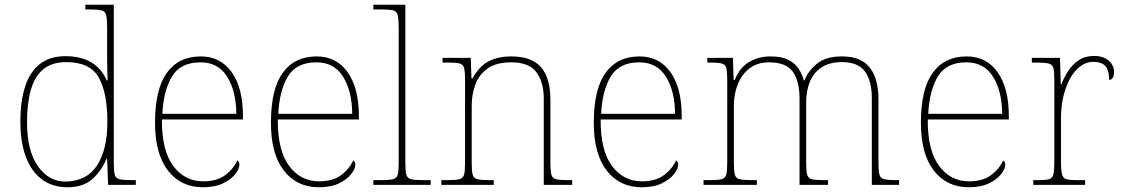

<svg xmlns="http://www.w3.org/2000/svg" viewBox="-20 -780 4735 810"><path d="M264 10Q203 10 158.5 -22Q114 -54 90 -116Q66 -178 66 -267Q66 -355 86.5 -416.5Q107 -478 149 -510.5Q191 -543 256 -543Q323 -543 366.5 -516Q410 -489 430 -441H434Q433 -469 432.5 -495.5Q432 -522 432 -543V-662Q432 -699 428 -715.5Q424 -732 409.5 -736Q395 -740 365 -740H340V-760H460V-94Q460 -59 464 -43.5Q468 -28 484 -24Q500 -20 537 -20H553V0H436L432 -111H430Q408 -59 369.5 -24.5Q331 10 264 10ZM258 -14Q347 -16 390 -83Q433 -150 433 -265Q433 -390 396 -454Q359 -518 259 -518Q200 -518 163.5 -488.5Q127 -459 110.5 -402Q94 -345 94 -264Q94 -143 140.5 -78Q187 -13 258 -14Z M836 10Q743 10 688.5 -60.5Q634 -131 634 -262Q634 -404 684 -473Q734 -542 827 -542Q910 -542 957.5 -475.5Q1005 -409 1005 -290V-276H663Q662 -146 710.5 -80.5Q759 -15 837 -15Q894 -15 929 -40.5Q964 -66 981 -103Q986 -100 988 -96Q990 -92 990 -85Q990 -68 972.5 -45.5Q955 -23 921 -6.5Q887 10 836 10ZM977 -300Q976 -397 938 -457Q900 -517 826 -517Q742 -517 706 -458Q670 -399 665 -300Z M1325 10Q1232 10 1177.5 -60.5Q1123 -131 1123 -262Q1123 -404 1173 -473Q1223 -542 1316 -542Q1399 -542 1446.5 -475.5Q1494 -409 1494 -290V-276H1152Q1151 -146 1199.5 -80.5Q1248 -15 1326 -15Q1383 -15 1418 -40.5Q1453 -66 1470 -103Q1475 -100 1477 -96Q1479 -92 1479 -85Q1479 -68 1461.5 -45.5Q1444 -23 1410 -6.5Q1376 10 1325 10ZM1466 -300Q1465 -397 1427 -457Q1389 -517 1315 -517Q1231 -517 1195 -458Q1159 -399 1154 -300Z M1555 0V-20H1585Q1622 -20 1638 -24Q1654 -28 1658 -43.5Q1662 -59 1662 -94V-662Q1662 -699 1658 -715.5Q1654 -732 1639.5 -736Q1625 -740 1595 -740H1555V-760H1690V-94Q1690 -59 1694 -43.5Q1698 -28 1714.5 -24Q1731 -20 1767 -20H1797V0Z M1842 0V-20H1865Q1902 -20 1918 -24Q1934 -28 1938 -43.5Q1942 -59 1942 -94V-442Q1942 -477 1938 -492.5Q1934 -508 1919.5 -512Q1905 -516 1875 -516H1847V-536H1966L1969 -449H1973Q2003 -502 2042.5 -522Q2082 -542 2137 -542Q2223 -542 2262.5 -496.5Q2302 -451 2302 -357V-94Q2302 -59 2306 -43.5Q2310 -28 2326.5 -24Q2343 -20 2379 -20H2394V0H2274V-365Q2274 -432 2243.5 -474.5Q2213 -517 2137 -517Q2072 -517 2035.5 -490Q1999 -463 1984.5 -421Q1970 -379 1970 -334V-94Q1970 -59 1974 -43.5Q1978 -28 1994.5 -24Q2011 -20 2047 -20H2063V0Z M2687 10Q2594 10 2539.5 -60.5Q2485 -131 2485 -262Q2485 -404 2535 -473Q2585 -542 2678 -542Q2761 -542 2808.5 -475.5Q2856 -409 2856 -290V-276H2514Q2513 -146 2561.5 -80.5Q2610 -15 2688 -15Q2745 -15 2780 -40.5Q2815 -66 2832 -103Q2837 -100 2839 -96Q2841 -92 2841 -85Q2841 -68 2823.5 -45.5Q2806 -23 2772 -6.5Q2738 10 2687 10ZM2828 -300Q2827 -397 2789 -457Q2751 -517 2677 -517Q2593 -517 2557 -458Q2521 -399 2516 -300Z M2948 0V-20H2971Q3008 -20 3024 -24Q3040 -28 3044 -43.5Q3048 -59 3048 -94V-442Q3048 -477 3044 -492.5Q3040 -508 3025.5 -512Q3011 -516 2981 -516H2964V-536H3072L3075 -443H3080Q3099 -493 3139 -517.5Q3179 -542 3231 -542Q3277 -542 3305 -528Q3333 -514 3348.5 -491Q3364 -468 3371 -441H3374Q3390 -482 3427.5 -512Q3465 -542 3532 -542Q3612 -542 3649 -495.5Q3686 -449 3686 -361V-94Q3686 -59 3690 -43.5Q3694 -28 3710.5 -24Q3727 -20 3763 -20H3773V0H3658V-365Q3658 -439 3629 -478.5Q3600 -518 3532 -518Q3479 -518 3445.5 -495.5Q3412 -473 3396.5 -434.5Q3381 -396 3381 -349V-94Q3381 -59 3385 -43.5Q3389 -28 3405 -24Q3421 -20 3458 -20H3473V0H3353V-365Q3353 -438 3324.5 -477.5Q3296 -517 3225 -517Q3175 -517 3142 -491.5Q3109 -466 3092.5 -424.5Q3076 -383 3076 -334V-94Q3076 -59 3080 -43.5Q3084 -28 3100.5 -24Q3117 -20 3153 -20H3173V0Z M4067 10Q3974 10 3919.5 -60.5Q3865 -131 3865 -262Q3865 -404 3915 -473Q3965 -542 4058 -542Q4141 -542 4188.5 -475.5Q4236 -409 4236 -290V-276H3894Q3893 -146 3941.5 -80.5Q3990 -15 4068 -15Q4125 -15 4160 -40.5Q4195 -66 4212 -103Q4217 -100 4219 -96Q4221 -92 4221 -85Q4221 -68 4203.5 -45.5Q4186 -23 4152 -6.5Q4118 10 4067 10ZM4208 -300Q4207 -397 4169 -457Q4131 -517 4057 -517Q3973 -517 3937 -458Q3901 -399 3896 -300Z M4339 0V-20H4361Q4391 -20 4405.5 -24Q4420 -28 4424 -44.5Q4428 -61 4428 -98V-442Q4428 -477 4424 -492.5Q4420 -508 4404 -512Q4388 -516 4351 -516H4333V-536H4452L4455 -424H4457Q4469 -453 4486.5 -480.5Q4504 -508 4531 -526Q4558 -544 4596 -544Q4634 -544 4657 -524.5Q4680 -505 4680 -476Q4680 -463 4675 -453Q4670 -443 4659 -443Q4659 -472 4651.5 -488.5Q4644 -505 4629 -512Q4614 -519 4591 -519Q4562 -519 4537 -500Q4512 -481 4494 -448Q4476 -415 4466 -372.5Q4456 -330 4456 -284V-98Q4456 -61 4460.5 -44.5Q4465 -28 4479 -24Q4493 -20 4523 -20H4558V0Z"/></svg>

Font: Noto Serif Ethiopic Thin
Style: Regular
Weight: 250
Version: Version 2.102